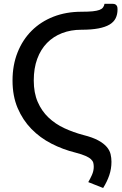

<svg xmlns="http://www.w3.org/2000/svg" viewBox="-20 -784 624 981"><path d="M395.5 -632Q342 -632 297.2 -614.8Q252.5 -597.5 220.2 -564.5Q188 -531.5 170.2 -483.2Q152.5 -435 152.5 -373Q152.5 -309.5 172.8 -263Q193 -216.5 227.8 -183.5Q262.5 -150.5 308.8 -129Q355 -107.5 406.5 -94Q454 -82 482.2 -66.5Q510.5 -51 525.5 -33.2Q540.5 -15.5 545 3.8Q549.5 23 549.5 42.5Q549.5 79 538.2 111.8Q527 144.5 507 176.5L431 146.5Q440.5 130.5 449.8 109.8Q459 89 459 68.5Q459 58 456.8 48.5Q454.5 39 445.2 30Q436 21 417.5 12.8Q399 4.5 366.5 -4Q301.5 -20 243 -50Q184.5 -80 140.2 -125.5Q96 -171 70 -232.2Q44 -293.5 44 -372.5Q44 -451.5 69.8 -516.2Q95.5 -581 142 -627.2Q188.5 -673.5 253.2 -698.8Q318 -724 396 -724Q431 -724 453 -726.2Q475 -728.5 487.8 -733.2Q500.5 -738 506.2 -745.8Q512 -753.5 514 -764.5H556Q564.5 -764.5 569.5 -761.5Q574.5 -758.5 577 -754Q579.5 -749.5 580 -744.5Q580.5 -739.5 580.5 -735.5Q580.5 -710.5 571 -691Q561.5 -671.5 539.8 -658.5Q518 -645.5 482.8 -638.8Q447.5 -632 395.5 -632Z"/></svg>

Font: Lato 2
Style: Regular
Weight: 500
Designer: Lukasz Dziedzic with Adam Twardoch and Botio Nikoltchev
Foundry: tyPoland Lukasz Dziedzic
Version: Version 2.015; 2015-08-06; http://www.latofonts.com/